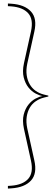

<svg xmlns="http://www.w3.org/2000/svg" viewBox="-20 -895 320 1092"><path d="M25 177.5V162.5L43.8 161.2Q110 156.2 140.6 121.9Q171.2 87.5 156.2 18.8L116.2 -162.5Q106.2 -210 115 -243.8Q123.8 -277.5 141.9 -300Q160 -322.5 182.5 -334.4Q205 -346.2 222.5 -348.8Q205 -351.2 182.5 -363.1Q160 -375 141.9 -397.5Q123.8 -420 115 -454.4Q106.2 -488.8 116.2 -535L156.2 -716.2Q171.2 -785 140.6 -819.4Q110 -853.8 43.8 -858.8L25 -860V-875L45 -873.8Q120 -868.8 156.2 -829.4Q192.5 -790 175 -713.8L135 -532.5Q127.5 -496.2 131.9 -466.9Q136.2 -437.5 149.4 -415Q162.5 -392.5 183.1 -378.1Q203.8 -363.8 228.8 -357.5L255 -351.2V-346.2L230 -340Q205 -333.8 183.8 -319.4Q162.5 -305 149.4 -282.5Q136.2 -260 131.9 -230.6Q127.5 -201.2 135 -165L175 16.2Q192.5 92.5 156.2 131.9Q120 171.2 45 176.2Z"/></svg>

Font: Equateur
Style: Regular
Weight: 400
Designer: Ange Degheest & Eugénie Bidaut
Foundry: Velvetyne Type Foundry
Version: Version 1.000;FEAKit 1.0